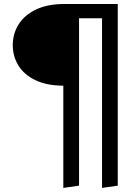

<svg xmlns="http://www.w3.org/2000/svg" viewBox="-20 -708 640 940"><path d="M556.5 -688.5V201L479.5 212V-618.5H367V201L290 212V-288.5Q208 -289 152.8 -315.8Q97.5 -342.5 70 -387.5Q42.5 -432.5 42.5 -487Q42.5 -543 71.2 -588.8Q100 -634.5 156.5 -661.5Q213 -688.5 296.5 -688.5Z"/></svg>

Font: Fira Code Light
Style: Regular
Weight: 400
Monospace: yes
Version: Version 5.002